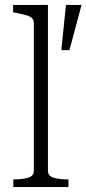

<svg xmlns="http://www.w3.org/2000/svg" viewBox="-20 -757 350 777"><path d="M174 -737V-66Q174 -45 196.5 -38Q219 -31 255 -31H257V0H34V-31H36Q72 -31 94.5 -38Q117 -45 117 -66V-662Q117 -676 109.5 -683.5Q102 -691 86 -695.5Q70 -700 45 -705L33 -707V-737ZM261 -554 310 -737H247L229 -563V-554Z"/></svg>

Font: Roboto Serif 36pt ExtraLight
Style: Regular
Weight: 250
Designer: Greg Gazdowicz
Foundry: Commercial Type
Version: Version 1.008